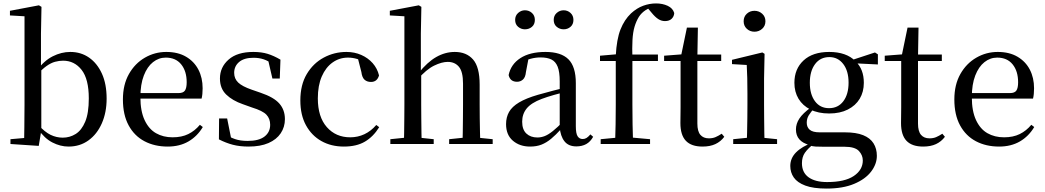

<svg xmlns="http://www.w3.org/2000/svg" viewBox="-20 -840 6095 1120"><path d="M41 0V-28L121 -35Q122 -64 122 -99Q122 -134 122.5 -168.5Q123 -203 123 -230V-745L38 -750V-777L207 -809L222 -800L219 -644V-445L221 -435V-81V-79L206 11ZM380 15Q332 15 285.5 -9Q239 -33 202 -87H191L205 -110Q241 -70 275 -53.5Q309 -37 346 -37Q387 -37 421.5 -58.5Q456 -80 477 -130Q498 -180 498 -266Q498 -379 456 -432.5Q414 -486 348 -486Q325 -486 301 -479.5Q277 -473 251 -454.5Q225 -436 193 -401L181 -430H196Q237 -486 287.5 -511.5Q338 -537 390 -537Q452 -537 499.5 -504Q547 -471 574.5 -410.5Q602 -350 602 -265Q602 -184 574 -120.5Q546 -57 496 -21Q446 15 380 15Z M958 15Q882 15 823 -16Q764 -47 730.5 -108.5Q697 -170 697 -260Q697 -346 732 -408Q767 -470 825 -503.5Q883 -537 950 -537Q1018 -537 1065.5 -509Q1113 -481 1137.5 -433.5Q1162 -386 1162 -325Q1162 -289 1156 -265H741V-297H1021Q1049 -297 1059 -312Q1069 -327 1069 -360Q1069 -425 1037 -464.5Q1005 -504 947 -504Q906 -504 872.5 -477.5Q839 -451 819 -399.5Q799 -348 799 -273Q799 -192 823.5 -139.5Q848 -87 890 -63Q932 -39 987 -39Q1040 -39 1078.5 -58Q1117 -77 1146 -112L1163 -99Q1131 -45 1079.5 -15Q1028 15 958 15Z M1430 15Q1379 15 1338.5 4.5Q1298 -6 1257 -27L1258 -149H1305L1331 -19L1291 -22V-58Q1321 -39 1351.5 -28.5Q1382 -18 1425 -18Q1490 -18 1523 -43.5Q1556 -69 1556 -112Q1556 -148 1534 -171Q1512 -194 1450 -213L1397 -232Q1336 -253 1299.5 -288.5Q1263 -324 1263 -382Q1263 -448 1313.5 -492.5Q1364 -537 1458 -537Q1505 -537 1541 -526Q1577 -515 1616 -492L1612 -382H1569L1541 -503L1575 -495V-463Q1545 -485 1518 -494Q1491 -503 1459 -503Q1404 -503 1375 -478.5Q1346 -454 1346 -415Q1346 -381 1369.5 -358.5Q1393 -336 1448 -317L1500 -299Q1577 -273 1609.5 -236Q1642 -199 1642 -145Q1642 -99 1617.5 -62.5Q1593 -26 1546 -5.5Q1499 15 1430 15Z M1986 15Q1912 15 1855 -17Q1798 -49 1765 -109Q1732 -169 1732 -254Q1732 -345 1769.5 -408Q1807 -471 1868.5 -504Q1930 -537 2001 -537Q2048 -537 2087.5 -519.5Q2127 -502 2154 -471.5Q2181 -441 2191 -400Q2180 -362 2144 -362Q2121 -362 2106.5 -375Q2092 -388 2088 -420L2065 -510L2120 -469Q2090 -488 2063.5 -496Q2037 -504 2010 -504Q1960 -504 1920 -475.5Q1880 -447 1857 -394Q1834 -341 1834 -266Q1834 -158 1886.5 -98.5Q1939 -39 2023 -39Q2067 -39 2105.5 -57Q2144 -75 2175 -111L2192 -98Q2158 -43 2109 -14Q2060 15 1986 15Z M2257 0V-28L2365 -39H2407L2510 -28V0ZM2336 0Q2337 -25 2337.5 -66Q2338 -107 2338.5 -152Q2339 -197 2339 -230V-745L2254 -750V-777L2423 -809L2438 -800L2435 -644V-421L2437 -408V-230Q2437 -197 2437.5 -152Q2438 -107 2438.5 -66Q2439 -25 2440 0ZM2600 0V-28L2706 -39H2747L2854 -28V0ZM2677 0Q2679 -25 2679.5 -65.5Q2680 -106 2680.5 -151Q2681 -196 2681 -230V-352Q2681 -422 2657 -450.5Q2633 -479 2592 -479Q2557 -479 2512 -457Q2467 -435 2415 -376L2394 -413H2421Q2473 -478 2525 -507.5Q2577 -537 2633 -537Q2701 -537 2739.5 -493Q2778 -449 2778 -346V-230Q2778 -196 2778.5 -151Q2779 -106 2780 -65.5Q2781 -25 2782 0Z M3072 15Q3012 15 2972 -19Q2932 -53 2932 -116Q2932 -156 2949.5 -187Q2967 -218 3008 -242.5Q3049 -267 3118 -287Q3159 -299 3206 -311Q3253 -323 3293 -333V-308Q3253 -298 3212.5 -286.5Q3172 -275 3140 -263Q3079 -240 3052.5 -207.5Q3026 -175 3026 -130Q3026 -84 3050.5 -61Q3075 -38 3115 -38Q3136 -38 3157 -46Q3178 -54 3205 -75.5Q3232 -97 3269 -135L3279 -86H3252Q3222 -53 3195 -30.5Q3168 -8 3139 3.5Q3110 15 3072 15ZM3342 14Q3296 14 3272.5 -16Q3249 -46 3245 -98V-101V-365Q3245 -421 3233 -451Q3221 -481 3196.5 -493Q3172 -505 3133 -505Q3105 -505 3076.5 -497.5Q3048 -490 3014 -472L3063 -499L3048 -420Q3045 -389 3030.5 -376Q3016 -363 2996 -363Q2956 -363 2947 -402Q2960 -465 3015.5 -501Q3071 -537 3162 -537Q3253 -537 3296 -494Q3339 -451 3339 -355V-104Q3339 -61 3349.5 -45Q3360 -29 3379 -29Q3391 -29 3401 -35Q3411 -41 3424 -56L3440 -42Q3424 -13 3399.5 0.5Q3375 14 3342 14ZM3042 -669Q3020 -669 3002.5 -683.5Q2985 -698 2985 -724Q2985 -749 3002.5 -764.5Q3020 -780 3042 -780Q3066 -780 3083 -764.5Q3100 -749 3100 -724Q3100 -698 3083 -683.5Q3066 -669 3042 -669ZM3268 -669Q3245 -669 3227.5 -683.5Q3210 -698 3210 -724Q3210 -749 3227.5 -764.5Q3245 -780 3268 -780Q3291 -780 3308 -764.5Q3325 -749 3325 -724Q3325 -698 3308 -683.5Q3291 -669 3268 -669Z M3484 0V-28L3599 -39H3651L3772 -28V0ZM3568 0Q3570 -57 3571 -115Q3572 -173 3572 -230V-484H3480V-515L3607 -526L3571 -508L3572 -515Q3577 -611 3599.5 -668Q3622 -725 3661 -762Q3695 -793 3732 -806.5Q3769 -820 3807 -820Q3845 -820 3875 -806Q3905 -792 3913 -764Q3912 -744 3898 -730.5Q3884 -717 3859 -717Q3838 -717 3819.5 -729Q3801 -741 3780 -767L3754 -798V-807H3797V-799Q3769 -796 3745.5 -780.5Q3722 -765 3707 -742Q3691 -716 3681.5 -684Q3672 -652 3669.5 -607Q3667 -562 3669 -498V-230Q3669 -173 3670 -115Q3671 -57 3673 0ZM3621 -484V-522H3818V-484Z M3999 -484V-522H4187V-484ZM4078 15Q4013 15 3981 -18.5Q3949 -52 3949 -122Q3949 -147 3949.5 -167Q3950 -187 3950 -215V-484H3854V-515L3971 -524L3952 -510L3987 -679H4051L4048 -506V-495V-119Q4048 -74 4065.5 -53.5Q4083 -33 4115 -33Q4137 -33 4153.5 -40Q4170 -47 4190 -60L4205 -42Q4184 -14 4153 0.5Q4122 15 4078 15Z M4257 0V-28L4366 -39H4406L4513 -28V0ZM4336 0Q4337 -25 4338 -66Q4339 -107 4339.5 -152Q4340 -197 4340 -230V-294Q4340 -345 4339 -384.5Q4338 -424 4336 -461L4250 -466V-491L4427 -534L4440 -526L4437 -382V-230Q4437 -197 4437.5 -152Q4438 -107 4438.5 -66Q4439 -25 4440 0ZM4381 -655Q4355 -655 4336.5 -672Q4318 -689 4318 -716Q4318 -743 4336.5 -760Q4355 -777 4381 -777Q4407 -777 4426 -760Q4445 -743 4445 -716Q4445 -689 4426 -672Q4407 -655 4381 -655Z M4802 260Q4724 260 4677.5 242.5Q4631 225 4610.5 195.5Q4590 166 4590 128Q4590 83 4623.5 49Q4657 15 4723 -10L4728 -2Q4692 27 4675 51.5Q4658 76 4658 112Q4658 166 4696.5 194Q4735 222 4805 222Q4908 222 4960.5 186.5Q5013 151 5013 96Q5013 65 4990 40.5Q4967 16 4906 16H4786Q4758 16 4738.5 15Q4719 14 4702 8V6Q4623 -15 4623 -85Q4623 -118 4643 -148.5Q4663 -179 4711 -214V-223L4733 -212Q4709 -186 4697.5 -167Q4686 -148 4686 -124Q4686 -98 4703.5 -83Q4721 -68 4762 -68H4909Q4974 -68 5015 -51.5Q5056 -35 5075.5 -4Q5095 27 5095 69Q5095 117 5061.5 161Q5028 205 4962.5 232.5Q4897 260 4802 260ZM4817 -178Q4753 -178 4707.5 -201Q4662 -224 4638 -264Q4614 -304 4614 -357Q4614 -438 4667.5 -487.5Q4721 -537 4817 -537Q4867 -537 4905.5 -523.5Q4944 -510 4969 -484L4972 -481Q5019 -436 5019 -357Q5019 -304 4995 -264Q4971 -224 4925.5 -201Q4880 -178 4817 -178ZM4816 -209Q4869 -209 4899.5 -249.5Q4930 -290 4930 -358Q4930 -426 4899 -466.5Q4868 -507 4818 -507Q4765 -507 4734.5 -466Q4704 -425 4704 -357Q4704 -290 4734 -249.5Q4764 -209 4816 -209ZM4938 -472V-488H4944L5084 -534L5101 -523V-464Z M5286 -484V-522H5474V-484ZM5365 15Q5300 15 5268 -18.5Q5236 -52 5236 -122Q5236 -147 5236.5 -167Q5237 -187 5237 -215V-484H5141V-515L5258 -524L5239 -510L5274 -679H5338L5335 -506V-495V-119Q5335 -74 5352.5 -53.5Q5370 -33 5402 -33Q5424 -33 5440.5 -40Q5457 -47 5477 -60L5492 -42Q5471 -14 5440 0.5Q5409 15 5365 15Z M5808 15Q5732 15 5673 -16Q5614 -47 5580.5 -108.5Q5547 -170 5547 -260Q5547 -346 5582 -408Q5617 -470 5675 -503.5Q5733 -537 5800 -537Q5868 -537 5915.5 -509Q5963 -481 5987.5 -433.5Q6012 -386 6012 -325Q6012 -289 6006 -265H5591V-297H5871Q5899 -297 5909 -312Q5919 -327 5919 -360Q5919 -425 5887 -464.5Q5855 -504 5797 -504Q5756 -504 5722.5 -477.5Q5689 -451 5669 -399.5Q5649 -348 5649 -273Q5649 -192 5673.5 -139.5Q5698 -87 5740 -63Q5782 -39 5837 -39Q5890 -39 5928.5 -58Q5967 -77 5996 -112L6013 -99Q5981 -45 5929.5 -15Q5878 15 5808 15Z"/></svg>

Font: Noto Serif JP ExtraLight Medium
Style: Regular
Weight: 500
Version: Version 2.003-H1;hotconv 1.1.1;makeotfexe 2.6.0